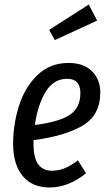

<svg xmlns="http://www.w3.org/2000/svg" viewBox="-20 -816 480 848"><path d="M128 -197V-183Q128 -118 149 -90Q170 -62 209 -62Q239 -62 266 -73Q293 -84 324 -108L360 -51Q283 12 199 12Q122 12 80 -39Q38 -90 38 -181Q38 -267 64 -349Q90 -431 145.5 -484.5Q201 -538 283 -538Q350 -538 386.5 -501Q423 -464 423 -408Q423 -307 344.5 -261Q266 -215 128 -197ZM134 -264Q239 -277 287 -308Q335 -339 335 -405Q335 -468 277 -468Q216 -468 181 -409.5Q146 -351 134 -264ZM372 -796 409 -725 222 -639 197 -684Z"/></svg>

Font: Fira Sans Extra Condensed
Style: Italic
Weight: 400
Width: 3
Italic angle: -8°
Designer: Carrois Corporate & Edenspiekermann AG
Foundry: Carrois Corporate GbR & Edenspiekermann AG
Version: Version 4.203